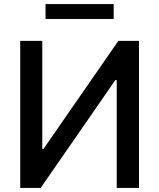

<svg xmlns="http://www.w3.org/2000/svg" viewBox="-20 -929 787 949"><path d="M189 -193H195L565 -727H667V0H557V-533H550L181 0H80V-727H189ZM205 -835V-909H542V-835Z"/></svg>

Font: Sinter Medium
Style: Regular
Weight: 500
Foundry: Adobe & rsms
Version: Version 1.000